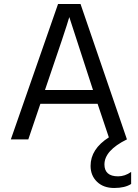

<svg xmlns="http://www.w3.org/2000/svg" viewBox="-20 -694 686 956"><path d="M633 222Q602 242 548.5 242Q495 242 463 211Q431 180 431 132Q431 48 522 -10L466 -177H181L121 0H34L269 -674H381L612 0Q500 55 500 125Q500 154 517 169Q534 184 568 184Q602 184 633 162ZM325 -609Q311 -558 204 -246H443Z"/></svg>

Font: Hind Jalandhar
Style: Regular
Weight: 400
Designer: Namrata Goyal
Foundry: Indian Type Foundry
Version: Version 0.702;PS 1.0;hotconv 1.0.81;makeotf.lib2.5.63406